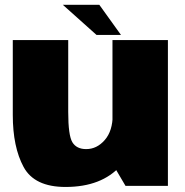

<svg xmlns="http://www.w3.org/2000/svg" viewBox="-20 -756 752 781"><path d="M490.5 0H663V-593H437.5V-90ZM257.5 -593H32V-288.5Q32 -158 76 -76.8Q120 4.5 246.5 4.5Q393.5 4.5 471 -82Q548.5 -168.5 548.5 -251.5L438.5 -290Q438.5 -223.5 406.2 -186.5Q374 -149.5 330.5 -149.5Q291.5 -149.5 274.5 -177.2Q257.5 -205 257.5 -300.5ZM372.5 -614H472L384 -736.5H235.5Z"/></svg>

Font: Anybody UltraCondensed Thin Black
Style: Regular
Weight: 900
Version: Version 1.111